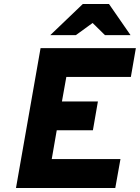

<svg xmlns="http://www.w3.org/2000/svg" viewBox="-20 -941 700 961"><path d="M60 0 183 -700H660L635 -556H312L290 -433H470L445 -289H264L239 -145H583L557 0ZM231.5 -765 394.5 -921H525.5L633.5 -765H505.5L443.5 -826L359.5 -765Z"/></svg>

Font: Overpass Black
Style: Italic
Weight: 900
Italic angle: -10°
Designer: Delve Withrington, Dave Bailey, Thomas Jockin
Foundry: Delve Fonts LLC
Version: Version 4.000